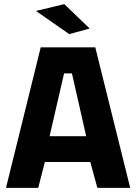

<svg xmlns="http://www.w3.org/2000/svg" viewBox="-20 -909 658 929"><path d="M9 0 177 -680H441L610 0H451L417 -125H197L165 0ZM220 -250H397L328 -554H290ZM315 -744 154 -856 291 -889 414 -771Z"/></svg>

Font: Cairo Play ExtraBold
Style: Regular
Weight: 800
Version: Version 3.119